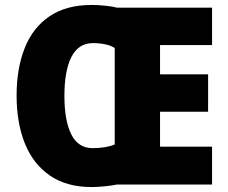

<svg xmlns="http://www.w3.org/2000/svg" viewBox="-20 -811 921 775"><path d="M350 -791Q375 -791 404.5 -788Q434 -785 453 -780H836V-629H626V-511H820V-360H626V-219H836V-66H451Q433 -62 403.5 -59Q374 -56 350 -56Q248 -56 180.5 -103Q113 -150 80 -233Q47 -316 47 -425Q47 -534 79.5 -616.5Q112 -699 179.5 -745Q247 -791 350 -791ZM355 -637Q297 -637 268.5 -581.5Q240 -526 240 -424Q240 -323 268 -268Q296 -213 354 -213Q380 -213 404 -217Q428 -221 443 -228V-617Q429 -627 405 -632Q381 -637 355 -637Z"/></svg>

Font: Noto Sans Malayalam UI SemiCondensed Black
Style: Regular
Weight: 900
Width: 4
Designer: Jelle Bosma - Monotype Design Team
Foundry: Monotype Imaging Inc.
Version: Version 2.104; ttfautohint (v1.8.4.7-5d5b)